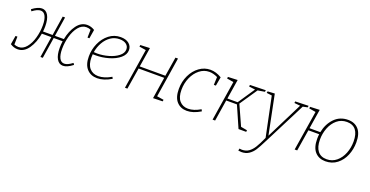

<svg xmlns="http://www.w3.org/2000/svg" viewBox="-30 -1249 4250 2205"><g transform="rotate(20 2094.5 -146.5)"><path d="M854 -502 836 -394H813L815 -491Q789 -502 762 -502Q707 -502 666 -452Q625 -402 604 -325.5Q583 -249 583 -173Q583 -101 603.5 -61Q624 -21 663 -21Q704 -21 762 -66L775 -46Q707 7 657 7Q608 7 580.5 -41Q553 -89 553 -174Q553 -215 559 -257H450L410 0H381L421 -257H305Q287 -147 234 -70Q181 7 103 7Q56 7 12 -22L30 -129H53L51 -32Q77 -21 104 -21Q159 -21 200 -71Q241 -121 262 -197.5Q283 -274 283 -350Q283 -422 262.5 -462Q242 -502 203 -502Q163 -502 104 -457L91 -478Q159 -530 209 -530Q258 -530 285.5 -482.5Q313 -435 313 -349Q313 -314 309 -285H426L463 -523H492L455 -285H564Q584 -389 636 -459.5Q688 -530 763 -530Q810 -530 854 -502Z M935 -235Q933 -211 933 -197Q933 -109 972.5 -64.5Q1012 -20 1079 -20Q1152 -20 1236 -69L1247 -48Q1155 7 1075 7Q996 7 948.5 -45Q901 -97 901 -197Q901 -281 935 -357.5Q969 -434 1030.5 -482Q1092 -530 1171 -530Q1236 -530 1273 -499.5Q1310 -469 1310 -421Q1310 -366 1259 -323Q1208 -280 1129 -257Q1050 -234 970 -234ZM938 -262Q964 -260 979 -260Q1047 -260 1117 -280Q1187 -300 1233 -336.5Q1279 -373 1279 -419Q1279 -457 1249 -480Q1219 -503 1167 -503Q1107 -503 1059 -470Q1011 -437 980 -382Q949 -327 938 -262Z M1872 -523 1795 -34 1878 -21 1875 -1 1758 2 1799 -261H1486L1444 0H1414L1491 -488L1409 -501L1412 -521L1528 -526L1490 -288H1803L1841 -523Z M2406 -488 2387 -380H2362L2366 -477Q2312 -503 2264 -503Q2199 -503 2146 -461Q2093 -419 2062.5 -349.5Q2032 -280 2032 -200Q2032 -110 2071.5 -65.5Q2111 -21 2176 -21Q2245 -21 2326 -69L2337 -47Q2249 7 2170 7Q2094 7 2047 -44.5Q2000 -96 2000 -199Q2000 -289 2036 -365Q2072 -441 2133.5 -485.5Q2195 -530 2268 -530Q2338 -530 2406 -488Z M2941 -506 2856 -492 2711 -278 2821 -34 2898 -20 2896 0H2802L2688 -260H2557L2516 0H2485L2562 -487L2480 -501L2483 -521L2600 -526L2562 -286H2687L2825 -491L2749 -501L2752 -521L2944 -526Z M3467 -526 3464 -506 3407 -494 3154 4 3136 39Q3102 107 3077 146Q3052 185 3014 211Q2976 237 2922 237Q2912 237 2884 233L2889 207Q2904 210 2918 210Q2967 210 3002 185.5Q3037 161 3065 115.5Q3093 70 3129 -11L3029 -493L2964 -501L2968 -521L3054 -526L3151 -46L3375 -494L3303 -501L3305 -521Z M4126 -319Q4126 -235 4095.5 -160.5Q4065 -86 4005.5 -39.5Q3946 7 3864 7Q3784 7 3736.5 -45.5Q3689 -98 3689 -205Q3689 -237 3693 -261H3561L3519 0H3488L3566 -487L3484 -501L3487 -521L3603 -526L3565 -288H3697Q3718 -393 3784 -461.5Q3850 -530 3951 -530Q4032 -530 4079 -477Q4126 -424 4126 -319ZM4093 -316Q4093 -408 4056 -455.5Q4019 -503 3946 -503Q3876 -503 3825.5 -460.5Q3775 -418 3748.5 -350Q3722 -282 3722 -208Q3722 -117 3760 -68.5Q3798 -20 3870 -20Q3938 -20 3989 -62.5Q4040 -105 4066.5 -173Q4093 -241 4093 -316Z"/></g></svg>

Font: Bitter Pro ExtraLight
Style: Italic
Weight: 275
Italic angle: -9°
Designer: Sol Matas, and Bitter project Authors
Foundry: Sol Matas
Version: Version 1.010